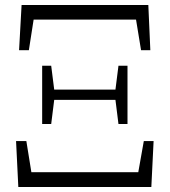

<svg xmlns="http://www.w3.org/2000/svg" viewBox="-20 -745 676 765"><path d="M53 0H583L592 -183H553L531 -59H105L85 -183H44ZM56 -545H95L114 -667H522L542 -545H579L571 -725H66ZM452 -251H488V-483H452L440 -388H196L184 -483H148V-251H184L196 -347H440Z"/></svg>

Font: Noto Serif TC Light
Style: Regular
Weight: 300
Designer: Ryoko NISHIZUKA 西塚涼子 (kana & ideographs); Frank Grießhammer (Latin, Greek & Cyrillic); Wenlong ZHANG 张文龙 (bopomofo); San
Foundry: Adobe
Version: Version 2.001;hotconv 1.1.0;makeotfexe 2.6.0